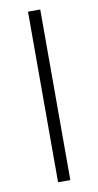

<svg xmlns="http://www.w3.org/2000/svg" viewBox="-83 -748 403 787"><g transform="rotate(-10 118.5 -355.0)"><path d="M93 0V-710H144V0Z"/></g></svg>

Font: Raleway Light
Style: Regular
Weight: 300
Designer: Matt McInerney, Pablo Impallari, Rodrigo Fuenzalida
Foundry: Matt McInerney, Pablo Impallari, Rodrigo Fuenzalida
Version: Version 4.026